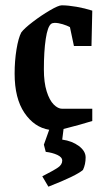

<svg xmlns="http://www.w3.org/2000/svg" viewBox="-20 -480 393 722"><path d="M214 -71H327V-25Q286 -12 219 5L214 45Q251 50 276.5 69Q302 88 302 112Q302 138 292 159Q267 181 162 222L139 183Q182 161 198 150Q214 139 214 124Q214 111 195.5 102.5Q177 94 152 91L145 64L165 8Q109 -1 72 -55.5Q35 -110 35 -203Q35 -251 42 -294Q49 -337 60 -358Q71 -373 103 -397.5Q135 -422 167.5 -441Q200 -460 212 -460Q236 -460 267.5 -454.5Q299 -449 327 -440L324 -307H258L243 -378Q232 -384 215.5 -389Q199 -394 186 -394Q177 -394 172 -390Q159 -380 152 -333.5Q145 -287 145 -219Q145 -170 155.5 -136.5Q166 -103 182 -87Q198 -71 214 -71Z"/></svg>

Font: Grenze Medium
Style: Regular
Weight: 500
Designer: Renata Polastri
Foundry: Omnibus-Type
Version: Version 1.002; ttfautohint (v1.8)